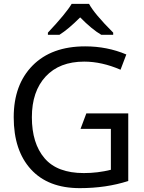

<svg xmlns="http://www.w3.org/2000/svg" viewBox="-20 -964 748 994"><path d="M441 -944Q468 -893 566 -795V-784H504Q456 -812 395 -874Q334 -813 288 -784H228V-795Q322 -895 351 -944ZM427 -377H644V-27Q530 10 393 10Q229 10 140 -87.5Q51 -185 51 -357Q51 -526 149 -625Q247 -724 421 -724Q535 -724 634 -682L604 -603Q507 -645 416 -645Q288 -645 216.5 -568Q145 -491 145 -357Q145 -222 210.5 -145Q276 -68 414 -68Q486 -68 554 -85V-297H397Z"/></svg>

Font: Advent Sans Logo
Style: Regular
Weight: 400
Designer: Types & Symbols
Foundry: Types & Symbols
Version: Version 1.002